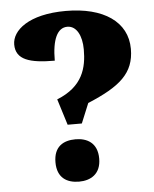

<svg xmlns="http://www.w3.org/2000/svg" viewBox="-53 -768 659 822"><g transform="rotate(-5 277.0 -357.5)"><path d="M226 -238H287L322 -323C461 -381 524 -433 524 -538C524 -655 422 -724 260 -724C100 -724 28 -660 28 -600C28 -534 88 -516 195 -516C195 -607 218 -656 261 -656C300 -656 323 -613 323 -553C323 -475 304 -395 191 -350ZM254 9C303 9 348 -15 348 -82C348 -150 303 -173 254 -173C202 -173 160 -150 160 -82C160 -15 202 9 254 9Z"/></g></svg>

Font: Noto Serif Malayalam Black
Style: Regular
Weight: 900
Designer: Indian type Foundry, Jelle Bosma, Monotype Design Team
Foundry: Monotype Imaging Inc.
Version: Version 2.104